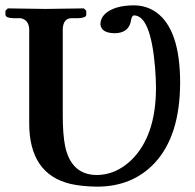

<svg xmlns="http://www.w3.org/2000/svg" viewBox="-26 -678 722 710"><path d="M82 -570.8V-222.2Q82 -34.7 234.4 2Q276.9 11.7 333 12.2Q463.4 12.2 545.4 -74.7Q639.6 -175.3 640.1 -372.1Q640.1 -567.9 552.7 -631.8Q516.6 -657.7 470.2 -658.2Q397.5 -658.2 362.8 -627Q345.7 -610.4 345.2 -588.9Q347.7 -556.2 397 -555.2Q446.3 -555.2 457 -595.2Q458 -598.6 458 -601.1Q461.4 -620.1 469.2 -621.1Q531.2 -621.1 547.4 -428.7Q550.8 -386.7 550.8 -353Q550.8 -174.8 459 -85.4Q402.3 -31.7 333 -30.8Q237.3 -30.8 214.8 -137.7Q206.1 -180.7 206.1 -250V-570.8Q208 -609.9 237.8 -610.8H264.2Q292 -611.8 293 -623V-638.2L284.2 -647Q283.2 -647 142.1 -645L2.9 -647L-5.9 -638.2V-623Q-4.4 -611.3 23.9 -610.8H49.8Q80.1 -605 82 -570.8Z"/></svg>

Font: Linux Libertine O
Style: Bold
Weight: 700
Designer: Philipp H. Poll
Foundry: Philipp H. Poll
Version: Version 5.0.0